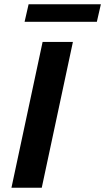

<svg xmlns="http://www.w3.org/2000/svg" viewBox="-20 -886 496 906"><path d="M34 0 181 -688H324L177 0ZM96 -783 115 -866H456L437 -783Z"/></svg>

Font: Saira SemiBold
Style: Italic
Weight: 600
Italic angle: -12°
Designer: Hector Gatti with collaboration of the Omnibus-Type team
Foundry: Omnibus-Type
Version: Version 1.100; ttfautohint (v1.8.3)